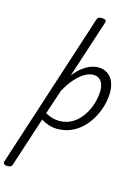

<svg xmlns="http://www.w3.org/2000/svg" viewBox="-247 -984 1060 1468"><g transform="rotate(15 283.0 -250.0)"><path d="M-37 390Q-52 390 -62 383Q-72 376 -67 361L330 -864Q335 -880 343 -885Q351 -890 368 -890Q392 -890 399.5 -882.5Q407 -875 401 -859L253 -405Q288 -449 321 -473.5Q354 -498 384.5 -508.5Q415 -519 441 -519Q504 -519 540.5 -475Q577 -431 577 -355Q577 -310 564 -259Q551 -208 525 -159Q499 -110 460.5 -70Q422 -30 370.5 -6.5Q319 17 255 17Q223 17 190.5 6.5Q158 -4 129 -22L2 368Q-1 379 -9.5 384.5Q-18 390 -37 390ZM146 -77Q178 -60 204 -53Q230 -46 256 -46Q306 -46 346 -66Q386 -86 415.5 -119.5Q445 -153 464 -192.5Q483 -232 492.5 -273Q502 -314 502 -348Q502 -381 493 -404.5Q484 -428 465.5 -441Q447 -454 420 -454Q387 -454 351.5 -433.5Q316 -413 280 -372.5Q244 -332 210 -270Z"/></g></svg>

Font: Playwrite DK Loopet Light
Style: Regular
Weight: 300
Version: Version 1.003